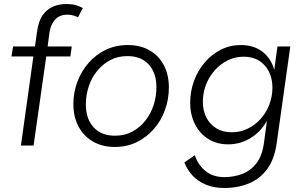

<svg xmlns="http://www.w3.org/2000/svg" viewBox="-20 -724 1507 955"><path d="M84 0 146 -443H37L45 -493H154L164 -565Q171 -618 192 -648Q213 -678 243.5 -691Q274 -704 310 -704Q337 -704 356.5 -698.5Q376 -693 392 -684L368 -638Q356 -644 343 -647.5Q330 -651 316 -651Q277 -651 254.5 -627Q232 -603 226 -562L217 -493H337L330 -443H210L147 0Z M551 7Q489 7 442.5 -20Q396 -47 370.5 -95Q345 -143 345 -206Q345 -264 364.5 -316.5Q384 -369 420 -410.5Q456 -452 505.5 -476Q555 -500 616 -500Q678 -500 724 -473.5Q770 -447 795 -399.5Q820 -352 820 -289Q820 -230 800.5 -176.5Q781 -123 745 -82Q709 -41 660 -17Q611 7 551 7ZM552 -49Q601 -49 638.5 -69.5Q676 -90 703 -124Q730 -158 744 -201Q758 -244 758 -290Q758 -361 720 -403Q682 -445 614 -445Q565 -445 526.5 -424Q488 -403 461 -368.5Q434 -334 420.5 -291.5Q407 -249 407 -204Q407 -133 445.5 -91Q484 -49 552 -49Z M1095 211Q1045 211 1005.5 195Q966 179 939 150.5Q912 122 897 84L949 48Q965 96 1002 126.5Q1039 157 1096 157Q1141 157 1182.5 142Q1224 127 1254 90Q1284 53 1293 -14L1312 -155L1320 -147Q1289 -79 1234.5 -42.5Q1180 -6 1115 -6Q1058 -6 1015.5 -33Q973 -60 949.5 -107Q926 -154 926 -213Q926 -270 945 -321.5Q964 -373 998 -413Q1032 -453 1078 -476.5Q1124 -500 1177 -500Q1248 -500 1292.5 -461Q1337 -422 1348 -358L1341 -352L1360 -493H1424L1356 -10Q1345 67 1310 115.5Q1275 164 1220 187.5Q1165 211 1095 211ZM1133 -66Q1175 -66 1212 -84Q1249 -102 1276.5 -132.5Q1304 -163 1319.5 -203.5Q1335 -244 1335 -288Q1335 -333 1317.5 -368Q1300 -403 1268 -422.5Q1236 -442 1193 -442Q1149 -442 1112 -423.5Q1075 -405 1047 -373Q1019 -341 1004 -301Q989 -261 989 -218Q989 -174 1006.5 -139.5Q1024 -105 1056.5 -85.5Q1089 -66 1133 -66Z"/></svg>

Font: Hanken Grotesk Light
Style: Italic
Weight: 300
Italic angle: -8°
Designer: Alfredo Marco Pradil
Foundry: Hanken Design Co.
Version: Version 3.013